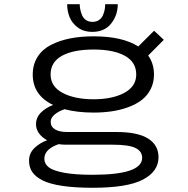

<svg xmlns="http://www.w3.org/2000/svg" viewBox="-20 -684 890 909"><path d="M537.5 -664Q537.5 -612 506.2 -572.5Q475 -533 416.5 -533Q377 -533 349.2 -553.2Q321.5 -573.5 309.8 -602.2Q298 -631 298 -664H357.5Q357.5 -652.5 359.8 -640.5Q362 -628.5 367.8 -613.8Q373.5 -599 386.2 -589.8Q399 -580.5 417.5 -580.5Q436.5 -580.5 449.5 -589.8Q462.5 -599 468.2 -613.8Q474 -628.5 476 -640.5Q478 -652.5 478 -664ZM423 -151Q346 -151 285.5 -167Q256.5 -157 238.2 -141.5Q220 -126 220 -107.5Q220 -84 240.5 -71.5Q261 -59 298 -59H532Q632 -59 681.2 -28Q730.5 3 730.5 60.5Q730.5 127.5 656.8 166.2Q583 205 418.5 205Q334 205 274.5 196Q215 187 181.2 169.8Q147.5 152.5 132.5 130Q117.5 107.5 117.5 77Q117.5 41.5 142.5 17.2Q167.5 -7 203 -20Q178.5 -33.5 164.5 -53Q150.5 -72.5 150.5 -95.5Q150.5 -127.5 173.5 -150.8Q196.5 -174 231.5 -187Q135 -233.5 135 -331Q135 -378.5 157.5 -414.2Q180 -450 220.5 -471Q261 -492 311.5 -502Q362 -512 423 -512Q559.5 -512 634.5 -464L709.5 -538.5L755.5 -495.5L681.5 -421Q709 -383.5 709 -331Q709 -292.5 693.2 -261.8Q677.5 -231 650.8 -210.5Q624 -190 587 -176.5Q550 -163 509.2 -157Q468.5 -151 423 -151ZM423 -214Q511.5 -214 568.2 -244.2Q625 -274.5 625 -331.5Q625 -390 571.2 -419.8Q517.5 -449.5 423 -449.5Q327 -449.5 273.2 -419.8Q219.5 -390 219.5 -331.5Q219.5 -274.5 276.5 -244.2Q333.5 -214 423 -214ZM190 68Q190 91.5 210.5 107.8Q231 124 283 133.8Q335 143.5 418.5 143.5Q653 143.5 653 63.5Q653 32.5 621.8 16.8Q590.5 1 512 1H289.5Q274.5 1 258 -1.5Q228.5 8 209.2 25.2Q190 42.5 190 68Z"/></svg>

Font: League Mono Wide Light
Style: Regular
Weight: 300
Width: 8
Designer: Tyler Finck
Foundry: The League of Moveable Type / Tyler Finck
Version: Version 2.210